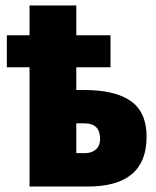

<svg xmlns="http://www.w3.org/2000/svg" viewBox="-20 -682 570 702"><path d="M88 0V-436H5V-553H88V-662H259V-553H384V-436H259V-353H285Q402 -353 459 -312Q516 -271 516 -182Q516 0 301 0ZM290 -122Q315 -122 330.5 -135.5Q346 -149 346 -174Q346 -231 289 -231H259V-122Z"/></svg>

Font: Noto Sans Mono Condensed Black
Style: Regular
Weight: 900
Width: 3
Designer: Monotype Design Team
Foundry: Monotype Imaging Inc.
Version: Version 2.014